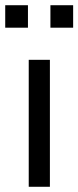

<svg xmlns="http://www.w3.org/2000/svg" viewBox="-29 -715 300 735"><path d="M81 0V-486H162V0ZM164 -609V-695H251V-609ZM-9 -609V-695H78V-609Z"/></svg>

Font: Nunito Sans
Style: Regular
Weight: 400
Designer: Vernon Adams
Foundry: Vernon Adams
Version: Version 3.101; ttfautohint (v1.8.4.7-5d5b);gftools[0.9.27]